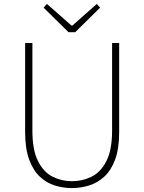

<svg xmlns="http://www.w3.org/2000/svg" viewBox="-20 -945 734 978"><path d="M346 13Q302 13 259.5 0Q217 -13 183 -45Q149 -77 128.5 -132.5Q108 -188 108 -272V-726H145V-280Q145 -181 173.5 -124.5Q202 -68 248 -45Q294 -22 346 -22Q400 -22 446.5 -45Q493 -68 522 -124.5Q551 -181 551 -280V-726H587V-272Q587 -188 566.5 -132.5Q546 -77 511 -45Q476 -13 433 0Q390 13 346 13ZM329 -781 202 -906 219 -925 344 -815H349L473 -925L490 -906L363 -781Z"/></svg>

Font: Noto Sans TC
Style: Regular
Weight: 100
Designer: Ryoko NISHIZUKA 西塚涼子 (kana, bopomofo & ideographs); Paul D. Hunt (Latin, Greek & Cyrillic); Sandoll Communications 산돌커뮤니
Foundry: Adobe
Version: Version 2.004;hotconv 1.0.118;makeotfexe 2.5.65603